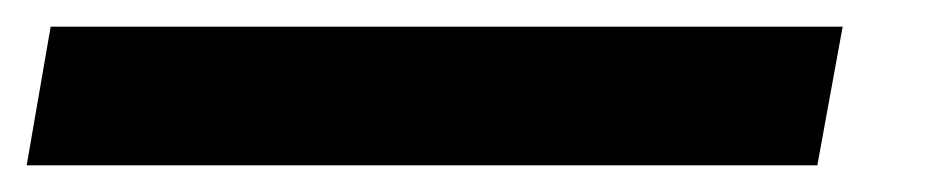

<svg xmlns="http://www.w3.org/2000/svg" viewBox="-95 43 709 144"><path d="M-75 167 -57 63H537L518 167Z"/></svg>

Font: Archivo SemiExpanded ExtraBold
Style: Italic
Weight: 800
Width: 6
Italic angle: -10°
Designer: Hector Gatti
Foundry: Omnibus-Type
Version: Version 2.001